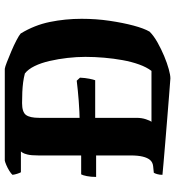

<svg xmlns="http://www.w3.org/2000/svg" viewBox="16 -764 749 822"><g transform="rotate(-90 391.0 -352.5)"><path d="M274 -320 133 -316H45Q45 -338 48.5 -355.5Q52 -373 56 -380H133L274 -386Q326 -387 371 -390.5Q416 -394 457 -399L470 -385Q469 -363 465.5 -345.5Q462 -328 459 -320ZM467 2Q441 0 395 -3.5Q349 -7 295.5 -11.5Q242 -16 191.5 -20Q141 -24 103.5 -27.5Q66 -31 54 -32Q54 -44 57 -54.5Q60 -65 63 -69L92 -72Q108 -74 117.5 -85Q127 -96 132 -116.5Q137 -137 137 -168V-563Q137 -594 141 -610Q145 -626 149.5 -632Q154 -638 154 -638H65Q62 -643 58.5 -654Q55 -665 54 -674Q59 -680 71 -687.5Q83 -695 96 -700.5Q109 -706 115 -707H508Q516 -706 536.5 -698Q557 -690 583 -679Q609 -668 630 -657Q651 -646 659 -639Q695 -580 708.5 -514Q722 -448 722 -378Q722 -316 713.5 -258.5Q705 -201 693 -156Q681 -111 667 -87Q649 -69 620.5 -53Q592 -37 562 -24.5Q532 -12 506.5 -5Q481 2 467 2ZM281 -79H499Q515 -100 526.5 -132Q538 -164 545 -202.5Q552 -241 555.5 -282Q559 -323 559 -362Q559 -399 554.5 -438.5Q550 -478 541.5 -515Q533 -552 519.5 -579.5Q506 -607 488 -621Q469 -626 449.5 -628.5Q430 -631 408 -632Q386 -633 361 -633Q323 -633 310.5 -616.5Q298 -600 298 -560V-143Q298 -121 292 -103Q286 -85 281 -79Z"/></g></svg>

Font: Texturina Medium 12pt ExtraBold
Style: Regular
Weight: 800
Version: Version 1.002